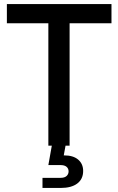

<svg xmlns="http://www.w3.org/2000/svg" viewBox="-20 -720 585 949"><path d="M219 0V-656H324V0ZM14 -605V-700H531V-605ZM280 209H190V159H280Q299 159 309 150Q319 141 319 127Q319 113 309 104.5Q299 96 280 96H219L240 -22H308L292 65L247 48H297Q342 48 366.5 69Q391 90 391 125Q391 165 362 187Q333 209 280 209Z"/></svg>

Font: SUSE Medium
Style: Regular
Weight: 500
Designer: Rene Bieder
Foundry: SUSE
Version: Version 1.000